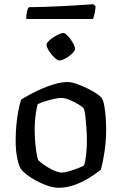

<svg xmlns="http://www.w3.org/2000/svg" viewBox="-20 -888 576 908"><path d="M258 0Q232 0 204 -10Q176 -20 151 -33.5Q126 -47 108 -61Q90 -75 83 -83Q70 -99 62 -137.5Q54 -176 54 -220Q54 -261 57.5 -297.5Q61 -334 67 -365Q73 -396 80 -417Q94 -426 119.5 -440Q145 -454 175.5 -467.5Q206 -481 238.5 -490.5Q271 -500 300 -500Q318 -500 342 -491.5Q366 -483 391 -471Q416 -459 435 -446.5Q454 -434 461 -424Q469 -413 473.5 -386.5Q478 -360 480 -330.5Q482 -301 482 -277Q482 -221 474 -169Q466 -117 457 -85Q444 -75 423 -60.5Q402 -46 375.5 -32Q349 -18 318.5 -9Q288 0 258 0ZM271 -72Q285 -72 307.5 -78.5Q330 -85 350 -93Q370 -101 377 -105Q384 -124 387.5 -157Q391 -190 391 -220Q391 -252 388.5 -286Q386 -320 383 -345Q380 -370 375 -376Q371 -382 352.5 -393.5Q334 -405 310.5 -415Q287 -425 269 -425Q257 -425 234.5 -420Q212 -415 190.5 -408Q169 -401 158 -395Q155 -385 151.5 -364.5Q148 -344 146 -321Q144 -298 144 -277Q144 -242 147 -210Q150 -178 154 -156.5Q158 -135 162 -129Q166 -125 178.5 -115.5Q191 -106 207.5 -96Q224 -86 241.5 -79Q259 -72 271 -72ZM260 -602Q254 -602 243.5 -610.5Q233 -619 223 -631.5Q213 -644 206.5 -656Q200 -668 200 -675Q200 -683 209 -692.5Q218 -702 231 -710.5Q244 -719 257.5 -725.5Q271 -732 278 -732Q286 -732 295.5 -723.5Q305 -715 314 -702Q323 -689 329 -677Q335 -665 335 -656Q335 -650 326.5 -640.5Q318 -631 306 -622Q294 -613 281.5 -607.5Q269 -602 260 -602ZM104 -798Q104 -820 108 -835Q112 -850 116 -854Q148 -854 192.5 -855.5Q237 -857 283 -859.5Q329 -862 366 -864.5Q403 -867 421 -868L432 -859Q431 -838 427 -822Q423 -806 420 -798Z"/></svg>

Font: Texturina Medium 12pt
Style: Regular
Weight: 400
Version: Version 1.002